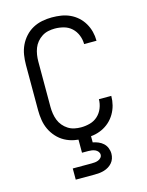

<svg xmlns="http://www.w3.org/2000/svg" viewBox="-132 -762 814 1063"><g transform="rotate(-15 275.0 -231.0)"><path d="M271 12Q243 12 215 6.5Q187 1 162 -12.5Q137 -26 117.5 -47.5Q98 -69 86 -94.5Q74 -120 69.5 -148.5Q65 -177 65 -205V-465Q65 -493 69.5 -521.5Q74 -550 86 -575.5Q98 -601 117.5 -622.5Q137 -644 162 -657.5Q187 -671 215 -676.5Q243 -682 271 -682Q298 -682 324 -678Q350 -674 374 -663Q398 -652 417.5 -634.5Q437 -617 450.5 -594Q464 -571 470.5 -545.5Q477 -520 477 -494V-493H406Q406 -519 396 -544Q386 -569 367 -586.5Q348 -604 322.5 -611Q297 -618 271 -618Q252 -618 233 -614Q214 -610 197.5 -599.5Q181 -589 168.5 -574Q156 -559 149 -541Q142 -523 139 -503.5Q136 -484 136 -465V-205Q136 -186 139 -166.5Q142 -147 149 -129Q156 -111 168.5 -96Q181 -81 197.5 -70.5Q214 -60 233 -56Q252 -52 271 -52Q297 -52 322.5 -59Q348 -66 367 -83.5Q386 -101 396 -126Q406 -151 406 -177H477V-176Q477 -150 470.5 -124.5Q464 -99 450.5 -76Q437 -53 417.5 -35.5Q398 -18 374 -7Q350 4 324 8Q298 12 271 12ZM167 220V156H275Q285 156 294.5 155Q304 154 313 150.5Q322 147 329 139.5Q336 132 336 122Q336 112 329.5 104Q323 96 314 92Q305 88 295 86.5Q285 85 275 85H239V-52H311V45Q327 48 342.5 54.5Q358 61 370 72Q382 83 388.5 99Q395 115 395 132Q395 146 390.5 159.5Q386 173 377 183.5Q368 194 356 201.5Q344 209 330.5 213Q317 217 303 218.5Q289 220 275 220Z"/></g></svg>

Font: Lode
Style: Regular
Weight: 400
Monospace: yes
Designer: Belleve Invis
Foundry: Belleve Invis
Version: Version 29.2.0; ttfautohint (v1.8.3)